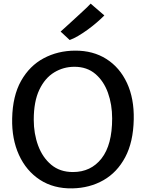

<svg xmlns="http://www.w3.org/2000/svg" viewBox="-20 -1030 804 1058"><path d="M379 8Q275.5 10 200 -39.2Q124.5 -88.5 84.5 -176.2Q44.5 -264 47 -377Q49.5 -501.5 96.2 -584.5Q143 -667.5 220.8 -709Q298.5 -750.5 394 -751Q493 -751.5 566.5 -704.8Q640 -658 679.8 -572.5Q719.5 -487 717 -372Q714.5 -247.5 670 -163.8Q625.5 -80 550 -37Q474.5 6 379 8ZM382 -82Q481 -82 539.5 -156.8Q598 -231.5 598 -377Q598 -454 574.8 -518.8Q551.5 -583.5 505.2 -622.8Q459 -662 390 -662Q329.5 -662 278.5 -631Q227.5 -600 196.8 -535.5Q166 -471 166 -370Q166 -293.5 190.2 -227.8Q214.5 -162 262.5 -122Q310.5 -82 382 -82ZM364 -809.5 314 -856Q315 -857 332 -872.2Q349 -887.5 373 -909.5Q397 -931.5 421.2 -953.8Q445.5 -976 462 -992Q478.5 -1008 479.5 -1010L555 -945Q538 -927.5 514.2 -907Q490.5 -886.5 463.8 -867Q437 -847.5 411 -832.2Q385 -817 364 -809.5Z"/></svg>

Font: Tracken
Style: Regular
Weight: 400
Designer: Eben Sorkin
Foundry: Eben Sorkin
Version: Version 2.001